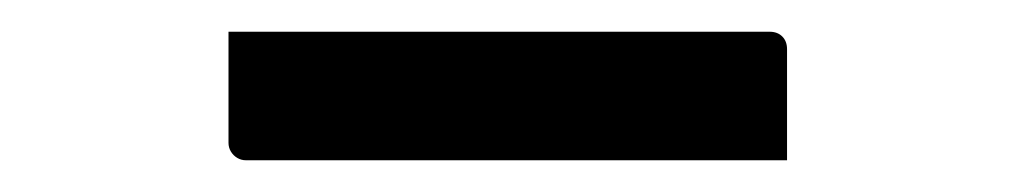

<svg xmlns="http://www.w3.org/2000/svg" viewBox="-20 -774 640 121"><path d="M124 -754H465Q470 -754 473 -751Q476 -748 476 -743Q476 -731 476 -719.5Q476 -708 476 -697Q476 -686 476 -673H135Q132 -673 129.5 -674.5Q127 -676 125.5 -678.5Q124 -681 124 -684Q124 -697 124 -708Q124 -719 124 -730.5Q124 -742 124 -754Z"/></svg>

Font: Code D OnePiece
Style: Regular
Weight: 400
Version: Version 1.085; ttfautohint (v1.8.4.7-5d5b);Nerd Fonts 3.0.2